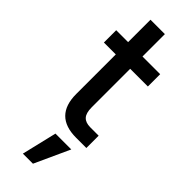

<svg xmlns="http://www.w3.org/2000/svg" viewBox="-318 -736 1013 1013"><g transform="rotate(45 188.0 -230.0)"><path d="M130.9 257.8 177.7 61.5H295.9L206.1 257.8ZM18.6 -459V-550.8H107.4V-717.8H214.8V-550.8H346.7V-459H214.8V-171.9Q214.8 -128.9 231.9 -110.4Q249 -91.8 284.2 -91.8H346.7V0H270.5Q107.4 0 107.4 -164.1V-459Z"/></g></svg>

Font: Gothic A1 SemiBold
Style: Regular
Weight: 600
Version: Version 2.50